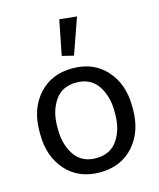

<svg xmlns="http://www.w3.org/2000/svg" viewBox="-118 -868 803 968"><g transform="rotate(-15 283.5 -384.5)"><path d="M41.5 -249Q41.5 -132.8 107.4 -59.1Q173.3 14.6 283.7 14.6Q394 14.6 460 -59.1Q525.9 -132.8 525.9 -249V-264.6Q525.9 -380.9 460 -454.6Q394 -528.3 283.7 -528.3Q173.3 -528.3 107.4 -454.6Q41.5 -380.9 41.5 -264.6ZM134.3 -264.6Q134.3 -344.2 171.9 -399.2Q209.5 -454.1 283.7 -454.1Q357.9 -454.1 395.5 -399.2Q433.1 -344.2 433.1 -264.6V-249Q433.1 -169.4 395.5 -114.5Q357.9 -59.6 283.7 -59.6Q209.5 -59.6 171.9 -114.5Q134.3 -169.4 134.3 -249ZM308.6 -587.9 374.5 -774.9 284.2 -784.2 248.5 -602.5Z"/></g></svg>

Font: Roboto Flex
Style: Regular
Weight: 400
Designer: Berlow after Robertson
Foundry: Google
Version: Version 3.200;gftools[0.9.32]